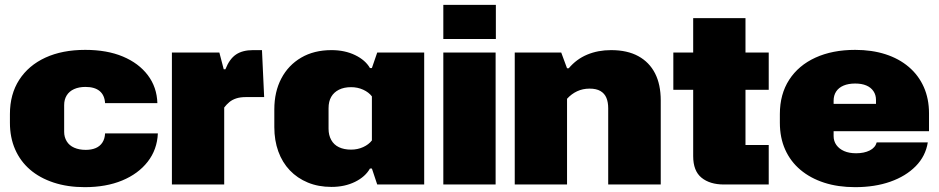

<svg xmlns="http://www.w3.org/2000/svg" viewBox="-20 -762 3879 793"><path d="M330 11Q259 11 201.5 -8Q144 -27 104 -61.5Q64 -96 42.5 -145Q21 -194 21 -255V-291Q21 -373 59.5 -432.5Q98 -492 167.5 -524Q237 -556 332 -556Q422 -556 487.5 -528.5Q553 -501 590.5 -451.5Q628 -402 630 -336H414Q412 -369 391.5 -386Q371 -403 333 -403Q306 -403 286 -394Q266 -385 255.5 -368Q245 -351 245 -328V-217Q245 -196 255.5 -178.5Q266 -161 286.5 -152Q307 -143 334 -143Q358 -143 375.5 -150.5Q393 -158 403 -173.5Q413 -189 414 -211H632Q629 -144 590 -94Q551 -44 484.5 -16.5Q418 11 330 11Z M690 0V-545H886L904 -476H911Q928 -519 955 -537Q982 -555 1025 -555H1062L1071 -361H995Q972 -361 955.5 -355.5Q939 -350 927.5 -340.5Q916 -331 906 -318V0Z M1349 10Q1295 10 1251.5 -8Q1208 -26 1177 -58.5Q1146 -91 1129.5 -136.5Q1113 -182 1113 -237V-310Q1113 -383 1142 -438Q1171 -493 1224 -524Q1277 -555 1349 -555Q1404 -555 1446.5 -534.5Q1489 -514 1508 -481H1516L1538 -545H1732V0H1538L1516 -66H1508Q1489 -32 1446.5 -11Q1404 10 1349 10ZM1430 -144Q1457 -144 1480 -154.5Q1503 -165 1516 -182V-364Q1503 -381 1480 -391.5Q1457 -402 1430 -402Q1401 -402 1380 -391.5Q1359 -381 1348 -362Q1337 -343 1337 -315V-230Q1337 -204 1348 -184Q1359 -164 1380 -154Q1401 -144 1430 -144Z M1811 0V-545H2027V0ZM1811 -601V-742H2028V-601Z M2106 0V-545H2298L2322 -480H2329Q2361 -518 2405.5 -536.5Q2450 -555 2504 -555Q2571 -555 2616.5 -530Q2662 -505 2685.5 -459Q2709 -413 2709 -347V0H2492V-315Q2492 -340 2484.5 -358Q2477 -376 2460 -386Q2443 -396 2415 -396Q2387 -396 2363.5 -385Q2340 -374 2322 -354V0Z M2970 0Q2912 0 2877.5 -28Q2843 -56 2843 -117V-687H3059V-163H3155V0ZM2761 -391V-545H3155V-391Z M3512 11Q3441 11 3384 -7.5Q3327 -26 3286 -60.5Q3245 -95 3223 -144Q3201 -193 3201 -255V-291Q3201 -373 3239.5 -432.5Q3278 -492 3348 -524Q3418 -556 3512 -556Q3581 -556 3637 -538Q3693 -520 3733.5 -485.5Q3774 -451 3795.5 -402.5Q3817 -354 3817 -294V-220H3389V-333H3612L3598 -319V-350Q3598 -370 3587.5 -385.5Q3577 -401 3558 -409Q3539 -417 3512 -417Q3484 -417 3464 -408.5Q3444 -400 3433.5 -384Q3423 -368 3423 -346V-200Q3423 -179 3434.5 -163Q3446 -147 3466.5 -138Q3487 -129 3516 -129Q3549 -129 3572 -140.5Q3595 -152 3601 -174H3812Q3803 -117 3762 -75.5Q3721 -34 3657 -11.5Q3593 11 3512 11Z"/></svg>

Font: Hubot Sans Condensed ExtraLight Black
Style: Regular
Weight: 900
Version: Version 2.000